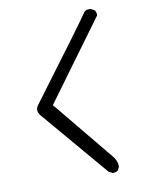

<svg xmlns="http://www.w3.org/2000/svg" viewBox="-85 -823 670 880"><g transform="rotate(-10 250.0 -383.0)"><path d="M370.1 -3.9Q383.8 -3.9 392.6 -11.2L400.9 -27.3Q400.4 -58.1 379.4 -80.6L151.4 -357.9L422.4 -727.5Q422.9 -729 422.9 -730.5Q422.9 -731.9 422.6 -733.6Q422.4 -735.4 422.1 -737.5Q421.9 -739.7 421.1 -741.9Q420.4 -744.1 419.9 -746.1Q418 -750 415.5 -752.9L398.9 -761.7Q394.5 -762.2 390.6 -762.2Q377.9 -762.2 368.7 -754.4Q342.3 -713.4 85 -370.1Q79.6 -362.8 78.1 -357.4Q76.7 -352.1 76.7 -348.9Q76.7 -345.7 77.1 -343.3Q78.6 -332.5 88.4 -320.8L350.1 -12.7L366.7 -4.4Q368.7 -3.9 370.1 -3.9Z"/></g></svg>

Font: NaikaiFont
Style: Light
Weight: 300
Version: Version 1.89